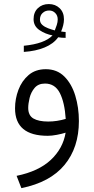

<svg xmlns="http://www.w3.org/2000/svg" viewBox="-20 -679 470 960"><path d="M308.1 -489.7Q288.1 -489.7 271 -492.7Q247.6 -460 203.1 -441.7Q158.7 -423.3 99.1 -419.4V-450.2Q203.1 -460.4 242.7 -502Q207.5 -508.3 177.7 -528.3Q147.9 -548.3 147.9 -583Q147.9 -617.7 169.4 -638.2Q190.9 -658.7 224.1 -658.7Q256.8 -658.7 278.3 -637.9Q299.8 -617.2 299.8 -582.5Q299.8 -567.9 295.9 -552.2Q292 -536.6 285.6 -521.5Q291 -521 296.6 -520Q302.2 -519 308.1 -519ZM253.9 -526.9Q259.3 -539.6 263.9 -554.2Q268.6 -568.8 268.6 -582Q268.6 -601.6 256.1 -614Q243.7 -626.5 226.1 -626.5Q206.1 -626.5 192.9 -614Q179.7 -601.6 179.7 -581.1Q179.7 -564.9 191.7 -554.4Q203.6 -543.9 220.7 -537.6Q237.8 -531.2 253.9 -526.9ZM308.1 -15.6Q290 -9.8 264.4 -4.9Q238.8 0 218.8 0Q55.2 0 55.2 -137.2Q55.2 -184.6 72 -229.5Q88.9 -274.4 123 -303.7Q157.2 -333 209 -333Q265.1 -333 301.8 -296.4Q338.4 -259.8 356.4 -200.7Q374.5 -141.6 374.5 -73.7Q374.5 58.6 302.7 145.5Q231 232.4 86.9 261.7L63 200.2Q172.9 177.7 233.9 120.6Q294.9 63.5 308.1 -15.6ZM308.6 -84.5Q303.2 -167 279.1 -214.1Q254.9 -261.2 205.1 -261.2Q171.4 -261.2 153.1 -239.5Q134.8 -217.8 127.9 -189Q121.1 -160.2 121.1 -139.6Q121.1 -101.6 147.2 -86.4Q173.3 -71.3 221.2 -71.3Q264.6 -71.3 308.6 -84.5Z"/></svg>

Font: Vazir Light WOL-UI
Style: Light-WOL-UI
Weight: 300
Designer: Saber Rastikerdar
Foundry: Saber Rastikerdar
Version: Version 30.1.0